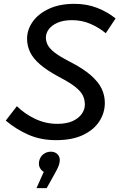

<svg xmlns="http://www.w3.org/2000/svg" viewBox="-20 -720 641 1000"><path d="M10 -92 68 -167Q107 -128 162 -101.5Q217 -75 278 -75Q327 -75 358.5 -89.5Q390 -104 406 -127Q422 -150 422 -175Q422 -199 412.5 -220.5Q403 -242 374.5 -265.5Q346 -289 288 -319Q225 -353 188.5 -384.5Q152 -416 136.5 -449Q121 -482 121 -518Q121 -565 150 -606.5Q179 -648 234.5 -674Q290 -700 368 -700Q432 -700 486 -679Q540 -658 582 -624L531 -547Q496 -576 451.5 -595.5Q407 -615 355 -615Q310 -615 279.5 -601.5Q249 -588 234 -567.5Q219 -547 219 -524Q219 -504 229 -485Q239 -466 265 -446Q291 -426 339 -401Q412 -364 452.5 -328.5Q493 -293 509.5 -258Q526 -223 526 -184Q526 -132 497 -87.5Q468 -43 411.5 -16.5Q355 10 272 10Q192 10 127.5 -18.5Q63 -47 10 -92ZM290 127Q288 139 281.5 153Q275 167 262 190L223 260H170L208 175Q196 169 188 154.5Q180 140 184 119Q189 96 206 83Q223 70 245 70Q268 70 281.5 85.5Q295 101 290 127Z"/></svg>

Font: Radio Canada
Style: Italic
Weight: 400
Italic angle: -12°
Designer: Charles Daoud, Etienne Aubert Bonn, Alexandre Saumier Demers, Jacques Le Bailly
Foundry: Radio-Canada
Version: Version 2.104;gftools[0.9.28.dev5+ged2979d]